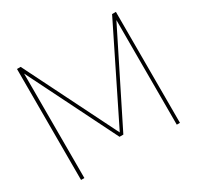

<svg xmlns="http://www.w3.org/2000/svg" viewBox="-150 -874 1077 1049"><g transform="rotate(-30 388.0 -350.0)"><path d="M76 0V-700H99L389 -119L676 -700H700V0H680V-660L400 -99H376L97 -659V0Z"/></g></svg>

Font: DM Sans 18pt Thin
Style: Regular
Weight: 250
Designer: Colophon Foundry, Jonny Pinhorn
Foundry: Colophon Foundry
Version: Version 4.004;gftools[0.9.30]